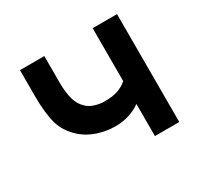

<svg xmlns="http://www.w3.org/2000/svg" viewBox="-124 -715 900 867"><g transform="rotate(-30 326.0 -281.0)"><path d="M579 -562.5V0H452V-167.5Q426.5 -149 393 -138Q359.5 -127 322 -127Q275 -127 230.5 -141.5Q186 -156 153 -184.5Q104 -227.5 88.5 -282.5Q73 -338 73 -424V-562.5H200V-424Q200 -374 209.8 -338Q219.5 -302 245 -279Q259.5 -264.5 284.5 -256.8Q309.5 -249 334.5 -249Q354.5 -249 371.2 -251.2Q388 -253.5 402 -258Q416 -262.5 428.2 -269.5Q440.5 -276.5 452 -286.5V-562.5Z"/></g></svg>

Font: Russisch Sans
Style: Bold
Weight: 700
Designer: Michael Sharanda (font) & Cristiano Sobral (main changes)
Foundry: Michael Sharanda
Version: Version 2.00;September 8, 2020;FontCreator 13.0.0.2681 64-bi